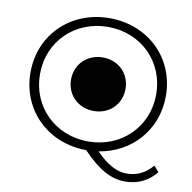

<svg xmlns="http://www.w3.org/2000/svg" viewBox="-90 -795 1017 1017"><g transform="rotate(10 419.0 -286.0)"><path d="M787 23C749 68 704 90 649 90C596 90 541 61 483 0C658 -28 783 -168 783 -350C783 -554 627 -705 419 -705C210 -705 55 -553 55 -350C55 -148 209 4 417 5C504 96 572 133 649 133C715 133 772 106 814 54C814 54 787 23 787 23ZM106 -350C106 -525 240 -658 419 -658C597 -658 731 -525 731 -350C731 -175 597 -42 419 -42C240 -42 106 -175 106 -350ZM420 -206C336 -206 273 -267 273 -350C273 -433 336 -494 420 -494C503 -494 566 -433 566 -350C566 -267 503 -206 420 -206Z"/></g></svg>

Font: TamingNoise
Style: Regular
Weight: 500
Designer: Julieta Ulanovsky
Foundry: Julieta Ulanovsky
Version: ""